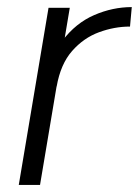

<svg xmlns="http://www.w3.org/2000/svg" viewBox="-20 -522 392 542"><path d="M33 0 117 -500H177L93 0ZM104 -276Q118 -357 156 -407Q194 -457 246 -479.5Q298 -502 352 -502L347 -447Q303 -447 259.5 -431Q216 -415 183.5 -378Q151 -341 140 -278Z"/></svg>

Font: Figtree Light Light
Style: Italic
Weight: 300
Italic angle: -9.5°
Version: Version 2.000